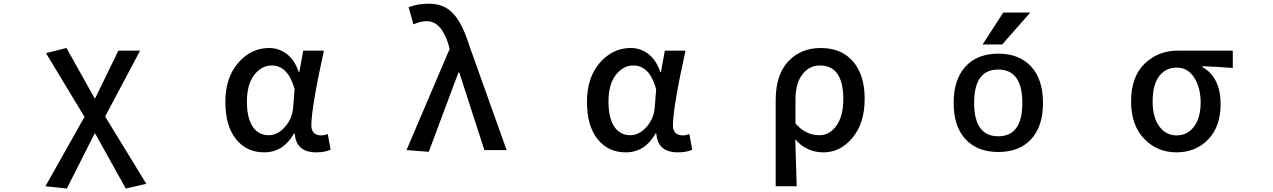

<svg xmlns="http://www.w3.org/2000/svg" viewBox="-20 -830 7040 1062"><path d="M349.6 212.9 231.4 200.2 447.3 -183.6 234.4 -536.1 347.7 -564.5 502.9 -287.1H506.8L634.8 -549.8H754.9L561.5 -185.5L789.1 186.5L675.8 212.9L506.8 -90.8H502.9Z M1441.4 12.7Q1343.8 12.7 1285.2 -60.5Q1226.6 -133.8 1226.6 -266.6Q1226.6 -401.4 1297.9 -482.9Q1369.1 -564.5 1468.8 -564.5Q1522.5 -564.5 1565.9 -531.7Q1609.4 -499 1632.8 -430.7H1635.7L1657.2 -549.8H1771.5Q1702.1 -232.4 1702.1 -135.7Q1702.1 -108.4 1716.8 -94.7Q1731.4 -81.1 1755.9 -81.1Q1774.4 -81.1 1793 -88.9L1808.6 -2Q1777.3 12.7 1729.5 12.7Q1617.2 12.7 1610.4 -91.8H1606.4Q1546.9 12.7 1441.4 12.7ZM1466.8 -82Q1515.6 -82 1556.2 -127.9Q1596.7 -173.8 1601.6 -236.3L1609.4 -336.9Q1573.2 -467.8 1483.4 -467.8Q1426.8 -467.8 1386.2 -415.5Q1345.7 -363.3 1345.7 -268.6Q1345.7 -177.7 1377.4 -129.9Q1409.2 -82 1466.8 -82Z M2351.6 9.8 2228.5 0 2466.8 -558.6 2461.9 -580.1Q2421.9 -712.9 2340.8 -712.9Q2306.6 -712.9 2266.6 -695.3L2240.2 -790Q2289.1 -809.6 2353.5 -809.6Q2437.5 -809.6 2488.3 -753.4Q2539.1 -697.3 2577.1 -574.2L2782.2 0H2659.2L2520.5 -428.7H2515.6Z M3441.4 12.7Q3343.8 12.7 3285.2 -60.5Q3226.6 -133.8 3226.6 -266.6Q3226.6 -401.4 3297.9 -482.9Q3369.1 -564.5 3468.8 -564.5Q3522.5 -564.5 3565.9 -531.7Q3609.4 -499 3632.8 -430.7H3635.7L3657.2 -549.8H3771.5Q3702.1 -232.4 3702.1 -135.7Q3702.1 -108.4 3716.8 -94.7Q3731.4 -81.1 3755.9 -81.1Q3774.4 -81.1 3793 -88.9L3808.6 -2Q3777.3 12.7 3729.5 12.7Q3617.2 12.7 3610.4 -91.8H3606.4Q3546.9 12.7 3441.4 12.7ZM3466.8 -82Q3515.6 -82 3556.2 -127.9Q3596.7 -173.8 3601.6 -236.3L3609.4 -336.9Q3573.2 -467.8 3483.4 -467.8Q3426.8 -467.8 3386.2 -415.5Q3345.7 -363.3 3345.7 -268.6Q3345.7 -177.7 3377.4 -129.9Q3409.2 -82 3466.8 -82Z M4270.5 200.2V-276.4Q4270.5 -417 4340.3 -490.7Q4410.2 -564.5 4519.5 -564.5Q4634.8 -564.5 4698.7 -489.7Q4762.7 -415 4762.7 -284.2Q4762.7 -148.4 4695.3 -67.9Q4627.9 12.7 4535.2 12.7Q4440.4 12.7 4378.9 -59.6Q4385.7 177.7 4386.7 200.2ZM4512.7 -82Q4569.3 -82 4606.9 -135.3Q4644.5 -188.5 4644.5 -282.2Q4644.5 -467.8 4514.6 -467.8Q4456.1 -467.8 4418 -418.5Q4379.9 -369.1 4379.9 -279.3V-147.5Q4435.5 -82 4512.7 -82Z M5368.2 -261.7Q5368.2 -76.2 5501.5 -76.2Q5634.8 -76.2 5634.8 -260.7Q5634.8 -445.3 5501.5 -445.3Q5368.2 -445.3 5368.2 -261.7ZM5678.7 -760.7 5523.4 -584H5415L5529.3 -760.7ZM5254.9 -260.7Q5254.9 -390.6 5320.3 -461.9Q5385.7 -533.2 5502 -533.2Q5618.2 -533.2 5683.6 -461.9Q5749 -390.6 5749 -260.7Q5749 -130.9 5683.6 -60.1Q5618.2 10.7 5502 10.7Q5385.7 10.7 5320.3 -60.1Q5254.9 -130.9 5254.9 -260.7Z M6236.3 -268.6Q6236.3 -405.3 6311 -477.5Q6385.7 -549.8 6493.2 -549.8H6798.8V-454.1Q6710 -460.9 6630.9 -463.9V-459Q6731.4 -402.3 6731.4 -252.9Q6731.4 -129.9 6662.6 -58.6Q6593.8 12.7 6487.3 12.7Q6380.9 12.7 6308.6 -62.5Q6236.3 -137.7 6236.3 -268.6ZM6621.1 -262.7Q6621.1 -343.8 6585.9 -399.9Q6550.8 -456.1 6489.3 -456.1Q6427.7 -456.1 6391.6 -408.7Q6355.5 -361.3 6355.5 -268.6Q6355.5 -181.6 6392.1 -131.3Q6428.7 -81.1 6488.3 -81.1Q6547.9 -81.1 6584.5 -129.9Q6621.1 -178.7 6621.1 -262.7Z"/></svg>

Font: Gen Shin Gothic Monospace Medium
Style: Regular
Weight: 500
Designer: [Source Han Sans]
Ryoko NISHIZUKA  (kana & ideographs); Paul D. Hunt (Latin, Greek & Cyrillic); Wenlong ZHANG  (bopomofo
Version: Version 1.002.20150607